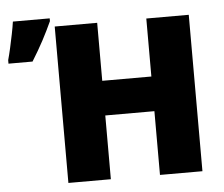

<svg xmlns="http://www.w3.org/2000/svg" viewBox="-60 -813 1018 873"><g transform="rotate(-5 449.5 -376.5)"><path d="M829.1 0H635.3V-291H411.1V0H217.3V-713.9H411.1V-449.2H635.3V-713.9H829.1ZM-6.8 -564V-580.1Q-0.5 -602.5 6.6 -633.8Q13.7 -665 20 -696.8Q26.4 -728.5 29.8 -752.9H197.8V-740.2Q178.2 -697.3 155.8 -655Q133.3 -612.8 103 -564Z"/></g></svg>

Font: Open Sans ExtraBold
Style: Regular
Weight: 800
Designer: Monotype Design Team
Foundry: Monotype Imaging Inc.
Version: Version 3.003; ttfautohint (v1.8.4)